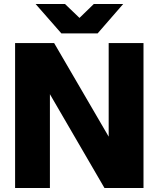

<svg xmlns="http://www.w3.org/2000/svg" viewBox="-20 -934 788 954"><path d="M499 0H693V-720H520V-255L249 -720H55V0H228V-466ZM157 -914 285 -768H465L592 -914H446L375 -845L303 -914Z"/></svg>

Font: Aspekta 800
Style: Regular
Weight: 800
Designer: Ivo Dolenc
Version: Version 2.000